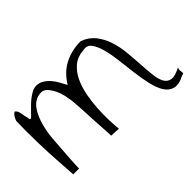

<svg xmlns="http://www.w3.org/2000/svg" viewBox="-89 -727 955 955"><g transform="rotate(-45 388.5 -249.0)"><path d="M506.8 -455.1Q461.9 -452.1 433.1 -427.7Q404.3 -403.3 387.2 -366.7Q370.1 -330.1 361.8 -286.1Q353.5 -242.2 351.1 -199.2Q348.6 -156.2 350.1 -117.7Q351.6 -79.1 354.5 -53.7L302.7 -56.6Q302.7 -61.5 301.8 -81.5Q300.8 -101.6 298.8 -129.4Q296.9 -157.2 295.4 -188.5Q293.9 -219.7 292.5 -247.6Q291 -275.4 289.6 -294.9Q288.1 -314.5 287.1 -320.3Q285.2 -335 280.3 -357.9Q275.4 -380.9 265.1 -402.3Q254.9 -423.8 240.7 -439.5Q226.6 -455.1 208 -455.1Q185.5 -455.1 168 -444.8Q150.4 -434.6 137.7 -417.5Q125 -400.4 115.7 -378.4Q106.4 -356.4 100.6 -334Q94.7 -311.5 91.3 -290.5Q87.9 -269.5 86.9 -253.9Q85.9 -246.1 85 -230.5Q84 -214.8 82.5 -194.8Q81.1 -174.8 79.6 -153.3Q78.1 -131.8 76.7 -111.8Q75.2 -91.8 74.7 -76.2Q74.2 -60.5 74.2 -53.7H33.2Q30.3 -106.4 27.3 -146Q24.4 -185.5 22.9 -219.7Q21.5 -253.9 20.5 -289.1Q19.5 -324.2 19.5 -367.2V-381.8Q19.5 -392.6 20 -404.3Q20.5 -416 20.5 -425.8V-441.4Q23.4 -452.1 30.3 -463.4Q37.1 -474.6 47.9 -480.5Q49.8 -480.5 54.2 -475.1Q58.6 -469.7 59.6 -467.8Q61.5 -463.9 63.5 -454.1Q65.4 -444.3 67.4 -434.1Q69.3 -423.8 71.8 -414.1Q74.2 -404.3 74.2 -400.4Q74.2 -399.4 76.7 -399.4Q79.1 -399.4 80.1 -399.4Q83 -399.4 89.8 -406.7Q96.7 -414.1 106.9 -424.3Q117.2 -434.6 129.9 -447.3Q142.6 -460 156.2 -470.2Q169.9 -480.5 184.6 -488.3Q199.2 -496.1 214.8 -496.1Q235.4 -496.1 252.9 -485.4Q270.5 -474.6 284.2 -459Q297.9 -443.4 308.6 -423.8Q319.3 -404.3 328.1 -387.7Q361.3 -443.4 412.6 -469.7Q463.9 -496.1 528.3 -496.1Q570.3 -480.5 594.7 -449.2Q619.1 -418 632.3 -377.9Q645.5 -337.9 649.9 -293Q654.3 -248 656.7 -205.1Q659.2 -162.1 663.1 -126.5Q667 -90.8 678.7 -69.3Q690.4 -47.9 713.4 -43.9Q736.3 -40 777.3 -61.5Q773.4 -52.7 773.9 -44.9Q774.4 -37.1 775.4 -31.2Q776.4 -25.4 774.9 -22.5Q773.4 -19.5 765.6 -19.5Q721.7 3.9 693.4 -3.9Q665 -11.7 647.9 -39.1Q630.9 -66.4 621.1 -109.9Q611.3 -153.3 605.5 -201.7Q599.6 -250 593.8 -297.9Q587.9 -345.7 577.6 -382.3Q567.4 -418.9 551.3 -439.9Q535.2 -460.9 506.8 -455.1Z"/></g></svg>

Font: The Girl Next Door
Style: Regular
Weight: 400
Designer: Kimberly Geswein
Foundry: Kimberly Geswein
Version: Version 1.002 2010